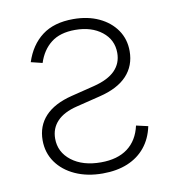

<svg xmlns="http://www.w3.org/2000/svg" viewBox="-68 -616 642 690"><g transform="rotate(-10 252.5 -270.5)"><path d="M66.9 -427.2Q86.4 -487.3 129.9 -520.3Q173.3 -553.2 243.7 -553.2Q296.4 -553.2 336.9 -534.4Q377.4 -515.6 400.6 -482.2Q423.8 -448.7 423.8 -404.8Q423.8 -351.6 390.1 -315.4Q356.4 -279.3 289.6 -263.2L202.6 -241.7Q154.3 -230 129.9 -204.3Q105.5 -178.7 105.5 -141.1Q105.5 -91.8 146.2 -60.3Q187 -28.8 253.4 -28.8Q314 -28.8 351.1 -56.6Q388.2 -84.5 399.9 -137.2L442.9 -127.4Q433.6 -83 408.4 -52Q383.3 -21 344 -4.6Q304.7 11.7 252.9 11.7Q196.3 11.7 152.8 -8.1Q109.4 -27.8 84.7 -62.7Q60.1 -97.7 60.1 -143.1Q60.1 -195.3 93 -230.7Q126 -266.1 190.9 -282.2L275.4 -303.2Q328.1 -316.4 353.5 -342.3Q378.9 -368.2 378.9 -406.2Q378.9 -454.1 341.1 -483.9Q303.2 -513.7 243.7 -513.7Q188.5 -513.7 155.8 -488Q123 -462.4 108.4 -417Z"/></g></svg>

Font: Inter ExtraLight
Style: Regular
Weight: 250
Designer: Rasmus Andersson
Foundry: rsms
Version: Version 4.001;git-66647c0bb